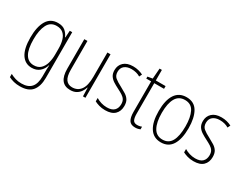

<svg xmlns="http://www.w3.org/2000/svg" viewBox="-92 -1219 2566 2023"><g transform="rotate(30 1190.5 -208.0)"><path d="M227 -539Q284 -539 316 -511.5Q348 -484 364 -445H368L373 -529H403V27Q403 130 357 185.5Q311 241 208 241Q167 241 133.5 232.5Q100 224 71 209V170Q102 187 135 197Q168 207 208 207Q288 207 326.5 163.5Q365 120 365 30V-10Q365 -33 365.5 -55Q366 -77 368 -105H365Q350 -53 313 -21.5Q276 10 219 10Q139 10 94 -57.5Q49 -125 49 -261Q49 -392 93 -465.5Q137 -539 227 -539ZM230 -505Q155 -505 121 -439Q87 -373 87 -261Q87 -141 122 -82.5Q157 -24 224 -24Q277 -24 308 -54.5Q339 -85 352 -132.5Q365 -180 365 -232V-308Q365 -365 352 -409.5Q339 -454 309 -479.5Q279 -505 230 -505Z M869 -529V0H839L836 -104H833Q824 -75 806 -49Q788 -23 759 -6.5Q730 10 687 10Q550 10 550 -170V-529H588V-178Q588 -98 614.5 -61.5Q641 -25 691 -25Q757 -25 794 -75.5Q831 -126 831 -233V-529Z M1268 -130Q1268 -65 1229 -27.5Q1190 10 1113 10Q1071 10 1037.5 0Q1004 -10 982 -22V-63Q1009 -46 1043 -35.5Q1077 -25 1113 -25Q1173 -25 1201.5 -53Q1230 -81 1230 -130Q1230 -163 1217 -184Q1204 -205 1179 -221Q1154 -237 1120 -254Q1082 -273 1052.5 -292Q1023 -311 1005.5 -338Q988 -365 988 -407Q988 -465 1027.5 -502Q1067 -539 1141 -539Q1176 -539 1207 -531Q1238 -523 1263 -510L1247 -477Q1202 -505 1140 -505Q1088 -505 1056.5 -480Q1025 -455 1025 -407Q1025 -362 1054 -338Q1083 -314 1136 -287Q1172 -268 1202.5 -249Q1233 -230 1250.5 -202.5Q1268 -175 1268 -130Z M1483 -24Q1499 -24 1513.5 -27Q1528 -30 1538 -35V-2Q1526 3 1511 6.5Q1496 10 1477 10Q1424 10 1403 -24Q1382 -58 1382 -124V-496H1323V-520L1382 -530L1392 -657H1420V-529H1539V-496H1420V-124Q1420 -74 1433 -49Q1446 -24 1483 -24Z M1971 -265Q1971 -133 1926 -61.5Q1881 10 1790 10Q1700 10 1653.5 -62Q1607 -134 1607 -266Q1607 -398 1653.5 -468.5Q1700 -539 1791 -539Q1885 -539 1928 -465Q1971 -391 1971 -265ZM1645 -266Q1645 -151 1680.5 -87.5Q1716 -24 1790 -24Q1864 -24 1898.5 -85.5Q1933 -147 1933 -266Q1933 -375 1900.5 -440Q1868 -505 1791 -505Q1716 -505 1680.5 -443Q1645 -381 1645 -266Z M2343 -130Q2343 -65 2304 -27.5Q2265 10 2188 10Q2146 10 2112.5 0Q2079 -10 2057 -22V-63Q2084 -46 2118 -35.5Q2152 -25 2188 -25Q2248 -25 2276.5 -53Q2305 -81 2305 -130Q2305 -163 2292 -184Q2279 -205 2254 -221Q2229 -237 2195 -254Q2157 -273 2127.5 -292Q2098 -311 2080.5 -338Q2063 -365 2063 -407Q2063 -465 2102.5 -502Q2142 -539 2216 -539Q2251 -539 2282 -531Q2313 -523 2338 -510L2322 -477Q2277 -505 2215 -505Q2163 -505 2131.5 -480Q2100 -455 2100 -407Q2100 -362 2129 -338Q2158 -314 2211 -287Q2247 -268 2277.5 -249Q2308 -230 2325.5 -202.5Q2343 -175 2343 -130Z"/></g></svg>

Font: Noto Sans Sinhala Condensed ExtraLight
Style: Regular
Weight: 200
Width: 3
Designer: Jelle Bosma - Monotype Design Team
Foundry: Monotype Imaging Inc.
Version: Version 2.006; ttfautohint (v1.8.4.7-5d5b)